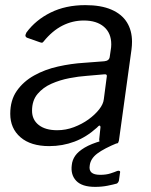

<svg xmlns="http://www.w3.org/2000/svg" viewBox="-20 -560 588 749"><path d="M358 -62Q317 -25 270.5 -7.5Q224 10 172 10Q100 10 60 -24.5Q20 -59 20 -116Q20 -169 45.5 -205.5Q71 -242 113 -265.5Q155 -289 206.5 -300.5Q258 -312 308 -315L387 -321Q406 -323 408 -338L412 -365Q413 -371 413.5 -376Q414 -381 414 -387Q414 -431 385.5 -455.5Q357 -480 307 -480Q263 -480 223.5 -460Q184 -440 150 -398Q147 -394 144.5 -393.5Q142 -393 136 -395L85 -413Q81 -415 79.5 -419Q78 -423 83 -433Q119 -482 177.5 -511Q236 -540 313 -540Q374 -540 414.5 -522.5Q455 -505 475 -473Q495 -441 495 -397Q495 -390 494.5 -382.5Q494 -375 493 -367L444 -12Q442 -4 440 -2Q438 0 430 0H380Q373 0 370 -4.5Q367 -9 367 -16L372 -64Q371 -77 358 -62ZM396 -257Q398 -265 395.5 -268Q393 -271 386 -270L317 -264Q287 -262 250.5 -255Q214 -248 181 -233.5Q148 -219 126.5 -193.5Q105 -168 105 -128Q105 -93 131 -72.5Q157 -52 203 -52Q237 -52 268.5 -64Q300 -76 325 -94Q351 -113 367 -133.5Q383 -154 385 -173ZM260 84Q262 64 273.5 47.5Q285 31 310 16Q335 1 377 -11L440 -3Q386 19 359.5 39Q333 59 330 86Q327 104 337 113Q347 122 371 122Q394 122 411 116.5Q428 111 437 107Q443 105 446.5 107Q450 109 448 115L444 144Q443 148 441 151Q439 154 436 156Q422 160 399.5 164.5Q377 169 351 169Q300 169 277.5 145.5Q255 122 260 84Z"/></svg>

Font: Libre Franklin
Style: Italic
Weight: 400
Italic angle: -8°
Designer: Pablo Impallari, Rodrigo Fuenzalida, Nhung Nguyen
Foundry: Impallari Type
Version: Version 3.000